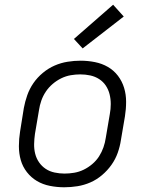

<svg xmlns="http://www.w3.org/2000/svg" viewBox="-20 -785 640 813"><path d="M252 8Q252 8 252 8Q252 8 252 8Q221 8 191 2Q161 -4 136.5 -18.5Q112 -33 94 -56Q76 -79 68 -107Q60 -135 60 -166Q60 -197 65 -228L81 -328Q86 -355 95.5 -382Q105 -409 121.5 -433Q138 -457 161.5 -476.5Q185 -496 211.5 -507.5Q238 -519 266 -523.5Q294 -528 321 -528Q321 -528 321 -528Q321 -528 321 -528Q352 -528 382 -522Q412 -516 437 -501.5Q462 -487 479.5 -464Q497 -441 505.5 -413Q514 -385 514 -354Q514 -323 509 -292L492 -192Q488 -165 478.5 -138Q469 -111 452 -87Q435 -63 412 -43.5Q389 -24 362.5 -12.5Q336 -1 308 3.5Q280 8 252 8ZM253 -50Q273 -50 294 -53.5Q315 -57 334.5 -66.5Q354 -76 371 -90.5Q388 -105 399.5 -123Q411 -141 418 -161Q425 -181 428 -202L445 -302Q449 -323 449 -344.5Q449 -366 444 -386Q439 -406 428 -422.5Q417 -439 400 -450Q383 -461 362.5 -465.5Q342 -470 320 -470Q300 -470 279.5 -466.5Q259 -463 239.5 -453.5Q220 -444 203 -429.5Q186 -415 174 -397Q162 -379 155 -359Q148 -339 145 -318L128 -218Q125 -197 124.5 -175.5Q124 -154 129 -134Q134 -114 145.5 -97.5Q157 -81 173.5 -70Q190 -59 211 -54.5Q232 -50 253 -50ZM330 -580 293 -620 459 -765 504 -715Z"/></svg>

Font: Iosevka SS04 Lt Ex Obl
Style: Regular
Weight: 300
Width: 7
Italic angle: -9°
Monospace: yes
Designer: Belleve Invis
Foundry: Belleve Invis
Version: Version 19.0.0; ttfautohint (v1.8.4)